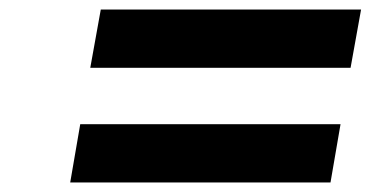

<svg xmlns="http://www.w3.org/2000/svg" viewBox="-20 -557 778 402"><path d="M736 -537 714 -415H169L191 -537ZM693 -297 672 -175H127L148 -297Z"/></svg>

Font: Fz Poppins SemBd
Style: Italic
Weight: 600
Italic angle: -10°
Designer: Ninad Kale (Devanagari), Jonny Pinhorn (Latin)
Foundry: Indian Type Foundry
Version: Vit hóa bi Vntype.Com & FontZin.Com